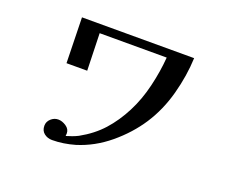

<svg xmlns="http://www.w3.org/2000/svg" viewBox="-110 -836 1219 1020"><g transform="rotate(20 500.0 -325.5)"><path d="M827 -659Q823 -558 794.5 -452.5Q766 -347 710 -261Q655 -177 573 -109Q491 -41 394 -11Q363 -2 330.5 3Q298 8 266 8Q240 8 221 -7Q202 -22 202 -50Q202 -73 220 -89.5Q238 -106 261 -106Q283 -106 305.5 -91Q328 -76 328 -52Q328 -48 327.5 -44.5Q327 -41 327 -37Q344 -42 360.5 -48Q377 -54 393 -62Q467 -103 517 -158.5Q567 -214 605 -288Q642 -360 662.5 -446Q683 -532 689 -612H310L316 -402H199L193 -659Z"/></g></svg>

Font: Kaisei Decol
Style: Bold
Weight: 700
Designer: Font-Kai, 金井和夫
Foundry: KAZUO KANAI
Version: Version 5.003